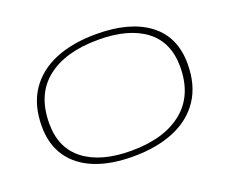

<svg xmlns="http://www.w3.org/2000/svg" viewBox="-118 -891 1270 1082"><g transform="rotate(-20 517.5 -350.0)"><path d="M510 10Q377 10 281.5 -28.5Q186 -67 134.5 -142Q83 -217 83 -325Q83 -452 140 -537.5Q197 -623 301 -666.5Q405 -710 548 -710Q750 -710 863 -624.5Q976 -539 976 -377Q976 -250 919 -164Q862 -78 757.5 -34Q653 10 510 10ZM511 -24Q708 -24 819.5 -114Q931 -204 931 -376Q931 -524 830 -600Q729 -676 548 -676Q350 -676 239 -587.5Q128 -499 128 -326Q128 -178 229.5 -101Q331 -24 511 -24Z"/></g></svg>

Font: Georama ExtraExtended ExtraLight
Style: Italic
Weight: 200
Width: 8
Italic angle: -9°
Designer: Jean-Baptiste Levee
Foundry: Production Type
Version: Version 1.000